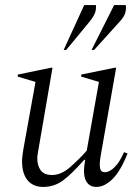

<svg xmlns="http://www.w3.org/2000/svg" viewBox="-20 -727 542 757"><path d="M150 10Q111 10 89 -16Q67 -42 67 -91Q67 -102 68.5 -113.5Q70 -125 72 -138L120 -404L50 -425V-433L181 -460H187L132 -140Q130 -128 128.5 -119Q127 -110 127 -102Q127 -74 140.5 -55.5Q154 -37 185 -37Q221 -37 256 -67.5Q291 -98 322 -133L370 -404L300 -425V-433L432 -460H438L378 -119Q371 -80 374.5 -64Q378 -48 393 -48Q412 -48 432 -68Q452 -88 469 -127L483 -122Q455 -52 423.5 -21Q392 10 360 10Q331 10 318.5 -15Q306 -40 315 -92L316 -97H312Q261 -39 227 -14.5Q193 10 150 10ZM231 -530 312 -707H358Q360 -692 355 -677.5Q350 -663 335 -644L241 -530ZM341 -530 430 -707H476Q478 -692 474 -677Q470 -662 454 -644L351 -530Z"/></svg>

Font: Spectral Light
Style: Italic
Weight: 300
Italic angle: -10°
Designer: Jean-Baptiste Levee
Foundry: Production Type
Version: Version 2.001